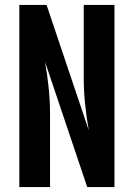

<svg xmlns="http://www.w3.org/2000/svg" viewBox="-20 -755 540 775"><path d="M58 0V-735H168L338 -230Q329 -282 323.5 -335Q318 -388 318 -441V-735H442V0H332L162 -505Q171 -453 176.5 -400Q182 -347 182 -294V0Z"/></svg>

Font: Iosevka SS04 Extrabold
Style: Regular
Weight: 800
Monospace: yes
Designer: Belleve Invis
Foundry: Belleve Invis
Version: Version 19.0.0; ttfautohint (v1.8.4)